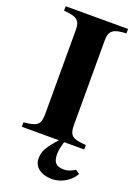

<svg xmlns="http://www.w3.org/2000/svg" viewBox="-165 -742 718 1012"><g transform="rotate(20 194.5 -235.5)"><path d="M228 0C224 5 222 6 214 16C173 64 160 89 160 127C160 174 201 205 263 205C310 205 364 177 389 131L366 115C363 117 361 119 353 123C333 133 321 136 305 136C262 136 244 119 244 72C244 57 246 40 255 8C256 5 257 2 258 0H370V-25C294 -30 275 -41 275 -106V-576C275 -632 296 -648 370 -651V-676H20V-651C92 -646 113 -632 113 -576V-106C113 -44 95 -32 20 -25V0Z"/></g></svg>

Font: XITS
Style: Bold
Weight: 700
Designer: MicroPress Inc., with final additions and corrections provided by Coen Hoffman, Elsevier (retired)
Version: Version 1.107